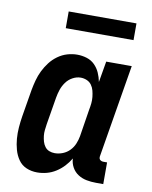

<svg xmlns="http://www.w3.org/2000/svg" viewBox="-81 -768 663 837"><g transform="rotate(10 250.0 -349.5)"><path d="M141 8Q115 8 93 -1.5Q71 -11 57.5 -30.5Q44 -50 37.5 -73.5Q31 -97 29 -121.5Q27 -146 29 -171.5Q31 -197 35 -222L55 -342Q59 -364 65 -386Q71 -408 81 -428.5Q91 -449 105.5 -468Q120 -487 139.5 -501Q159 -515 181 -521.5Q203 -528 225 -528Q247 -528 267.5 -521.5Q288 -515 302.5 -500.5Q317 -486 325.5 -467Q334 -448 338 -427L354 -520H467L399 -111Q398 -107 398.5 -102Q399 -97 402 -94Q405 -91 409 -89.5Q413 -88 418 -88H434V8H402Q380 8 359.5 4Q339 0 322 -11Q305 -22 295 -40Q285 -58 284 -79Q273 -60 257.5 -43.5Q242 -27 223 -15Q204 -3 183 2.5Q162 8 141 8ZM202 -88Q220 -88 237.5 -95Q255 -102 268 -115.5Q281 -129 288 -146Q295 -163 298 -180L317 -300Q320 -315 321.5 -329.5Q323 -344 321.5 -358Q320 -372 316.5 -385.5Q313 -399 305 -410Q297 -421 284 -426.5Q271 -432 257 -432Q239 -432 221.5 -422.5Q204 -413 192.5 -397Q181 -381 175 -363Q169 -345 166 -327L146 -207Q144 -193 142.5 -180Q141 -167 142.5 -154Q144 -141 147.5 -129Q151 -117 158.5 -107Q166 -97 177.5 -92.5Q189 -88 202 -88ZM155 -633V-707H455V-633Z"/></g></svg>

Font: Iosevka Curly Slab
Style: Bold Italic
Weight: 700
Italic angle: -9°
Monospace: yes
Designer: Belleve Invis
Foundry: Belleve Invis
Version: Version 22.1.2; ttfautohint (v1.8.4)